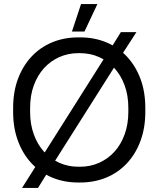

<svg xmlns="http://www.w3.org/2000/svg" viewBox="-20 -894 784 950"><path d="M89 36H168L228 -61L242 -82L568 -597L580 -619L655 -735H578L519 -640L503 -617L178 -103L161 -78ZM45 -340Q45 -261 69 -196.5Q93 -132 136 -86Q179 -40 238 -15.5Q297 9 367 9H377Q447 9 506 -15.5Q565 -40 608 -86Q651 -132 675 -196.5Q699 -261 699 -340V-360Q699 -440 675 -504Q651 -568 608 -614Q565 -660 506 -684.5Q447 -709 377 -709H367Q297 -709 238 -684.5Q179 -660 136 -614Q93 -568 69 -504Q45 -440 45 -360ZM129 -340V-360Q129 -422 147.5 -472Q166 -522 198 -557Q230 -592 273.5 -611.5Q317 -631 368 -631H376Q427 -631 470.5 -611.5Q514 -592 546 -557Q578 -522 596.5 -472Q615 -422 615 -360V-340Q615 -279 596.5 -228.5Q578 -178 546 -143Q514 -108 470.5 -88.5Q427 -69 376 -69H368Q317 -69 273.5 -88.5Q230 -108 198 -143Q166 -178 147.5 -228.5Q129 -279 129 -340ZM462 -874H381L336 -738H398Z"/></svg>

Font: Fixel Variable
Style: Regular
Weight: 100
Width: 3
Designer: AlfaBravo + MacPaw
Foundry: Kyrylo Tkachov, Marchela Mozhyna, Serhii Makarenko, Maria Weinstein, Zakhar Kryvoshyya
Version: Version 1.211